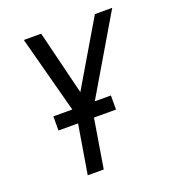

<svg xmlns="http://www.w3.org/2000/svg" viewBox="-133 -626 866 947"><g transform="rotate(-20 300.0 -152.5)"><path d="M166 215 215 -80 98 -520H189L272 -183L471 -520H562L297 -71L250 215ZM106 -42V-116H408V-42Z"/></g></svg>

Font: Iosevka Aile
Style: Italic
Weight: 400
Italic angle: -9°
Designer: Belleve Invis
Foundry: Belleve Invis
Version: Version 28.0.1; ttfautohint (v1.8.4)